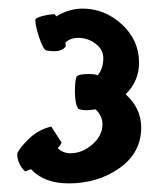

<svg xmlns="http://www.w3.org/2000/svg" viewBox="-20 -729 384 446"><path d="M20 -372Q24 -384 46.5 -406Q69 -428 99 -435L123 -398Q121 -392 114 -385Q126 -373 144 -373Q171 -373 194.5 -393.5Q218 -414 218 -440Q218 -460 202 -475Q190 -473 182 -473Q170 -473 162 -476Q154 -487 154 -517Q154 -542 158 -551Q161 -557 187 -557Q202 -557 207 -554Q220 -570 220 -594Q220 -614 202 -627.5Q184 -641 162 -641Q143 -641 132 -630Q132 -625 133 -622Q126 -610 105 -610Q97 -610 87 -612Q80 -615 71 -642Q62 -669 62 -683Q63 -688 79.5 -692Q96 -696 107 -696L111 -691Q140 -709 172 -709Q223 -709 263 -672.5Q303 -636 303 -583Q303 -541 272 -510Q308 -477 308 -433Q308 -374 257.5 -338.5Q207 -303 140 -303Q82 -303 52 -336Q40 -331 38 -331Q20 -349 20 -372Z"/></svg>

Font: Gorditas
Style: Regular
Weight: 400
Designer: Gustavo Dipre (gbrenda1987@gmail.com)
Foundry: Gustavo Dipre (gbrenda1987@gmail.com)
Version: Version 1.001